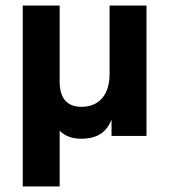

<svg xmlns="http://www.w3.org/2000/svg" viewBox="-20 -490 610 692"><path d="M273 10Q223 10 195 -19V182H62V-470H195V-197Q195 -105 274 -105Q321 -105 348 -136Q375 -167 375 -226V-470H508V0H382V-59Q368 -23 341 -6.5Q314 10 273 10Z"/></svg>

Font: Celebes
Style: Bold
Weight: 700
Designer: Anugrah Pasau
Foundry: Lafontype
Version: Version 1.000; ttfautohint (v1.8.4)